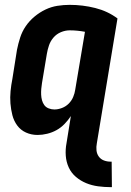

<svg xmlns="http://www.w3.org/2000/svg" viewBox="-20 -548 540 791"><path d="M436 223Q410 223 384 219.5Q358 216 335 206.5Q312 197 293 181Q274 165 263.5 142.5Q253 120 251 94Q249 68 254 42L272 -70Q261 -53 246 -37.5Q231 -22 213 -12Q195 -2 174.5 3Q154 8 135 8Q109 8 87 -2Q65 -12 51 -31Q37 -50 31 -73.5Q25 -97 23 -122Q21 -147 23.5 -172.5Q26 -198 31 -223L50 -343Q55 -368 63 -393Q71 -418 86 -440Q101 -462 122 -479.5Q143 -497 167 -508.5Q191 -520 216.5 -524Q242 -528 267 -528Q321 -528 372.5 -515Q424 -502 464 -472L379 42Q376 57 377.5 71.5Q379 86 387 97Q395 108 408 113Q421 118 436 118H440L441 223ZM204 -97Q219 -97 235 -103Q251 -109 263 -121Q275 -133 281.5 -148.5Q288 -164 290 -179L330 -417Q314 -420 298.5 -421.5Q283 -423 267 -423Q249 -423 231 -415.5Q213 -408 200.5 -393.5Q188 -379 182 -361.5Q176 -344 173 -326L153 -206Q151 -194 150 -182Q149 -170 149.5 -158Q150 -146 153 -135Q156 -124 162.5 -115Q169 -106 180.5 -101.5Q192 -97 204 -97Z"/></svg>

Font: Iosevka SS18 Extrabold
Style: Italic
Weight: 800
Italic angle: -9°
Monospace: yes
Designer: Belleve Invis
Foundry: Belleve Invis
Version: Version 25.1.1; ttfautohint (v1.8.4)